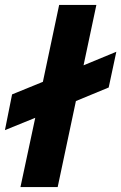

<svg xmlns="http://www.w3.org/2000/svg" viewBox="-81 -759 492 779"><path d="M62 -281 -61 -231 -32 -376 93 -427 159 -739H310L258 -494L391 -549L360 -404L227 -349L153 0H2Z"/></svg>

Font: Prompt Semibold
Style: Italic
Weight: 600
Italic angle: -12°
Designer: Katatrad Team
Foundry: CadsonDemak
Version: Version 1.000